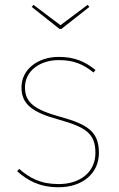

<svg xmlns="http://www.w3.org/2000/svg" viewBox="-20 -763 489 792"><path d="M341.3 -742.9 229.4 -659 118.3 -742.9 110.7 -734.6 225.4 -643.7H233.4L348.8 -734.6ZM222 -528.3C136.7 -528.3 68.6 -477 68.6 -402.9C68.6 -333.1 112.4 -299.9 222.4 -269.7C335.3 -238.1 373.6 -211.6 373.6 -132.1C373.6 -51.6 308.6 -3.7 222.4 -3.7C146.8 -3.7 102.6 -28.7 59 -66.3L50.7 -56.6C93.4 -19 142.1 9.4 222.4 9.4C318.1 9.4 388 -46.1 388 -132.1C388 -218 344.7 -249.1 229 -281.1C123.3 -310.4 83 -339.4 83 -402.4C83 -470.4 144.3 -515.1 222.4 -515.1C283 -515.1 322.9 -498.6 365.6 -464L373.9 -474.1C330 -510.3 285.3 -528.3 222 -528.3Z"/></svg>

Font: Fira Sans Hair
Style: Regular
Weight: 100
Designer: bBox Type GmbH & Carrois Corporate GbR & Edenspiekermann AG
Foundry: bBox Type GmbH & Carrois Corporate GbR & Edenspiekermann AG
Version: Version 4.300;PS 004.300;hotconv 1.0.88;makeotf.lib2.5.64775